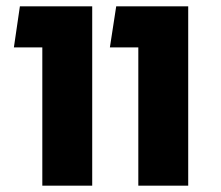

<svg xmlns="http://www.w3.org/2000/svg" viewBox="-20 -588 699 608"><path d="M114 0V-438H24L43 -568H272V0ZM418 0V-438H328L348 -568H576V0Z"/></svg>

Font: FiraGO
Style: Bold
Weight: 700
Designer: bBox Type
Foundry: bBox Type GmbH
Version: Version 1.001;PS 001.001;hotconv 1.0.88;makeotf.lib2.5.64775